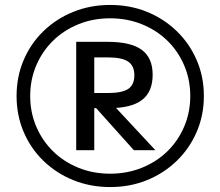

<svg xmlns="http://www.w3.org/2000/svg" viewBox="-20 -753 891 776"><path d="M425 3Q345 3 276 -25Q207 -53 155.5 -103Q104 -153 75.5 -220Q47 -287 47 -365Q47 -443 75.5 -510Q104 -577 155.5 -627Q207 -677 276 -705Q345 -733 425 -733Q506 -733 574.5 -705Q643 -677 694.5 -627Q746 -577 775 -510Q804 -443 804 -365Q804 -287 775 -220Q746 -153 694.5 -103Q643 -53 574.5 -25Q506 3 425 3ZM425 -51Q494 -51 553.5 -75Q613 -99 656.5 -141.5Q700 -184 724.5 -241.5Q749 -299 749 -365Q749 -431 724.5 -488.5Q700 -546 656.5 -588.5Q613 -631 553.5 -655Q494 -679 425 -679Q356 -679 297 -655Q238 -631 194.5 -588.5Q151 -546 126.5 -488.5Q102 -431 102 -365Q102 -299 126.5 -241.5Q151 -184 194.5 -141.5Q238 -99 297 -75Q356 -51 425 -51ZM288 -146V-584H414Q509 -584 553 -551.5Q597 -519 597 -451Q597 -382 554 -349Q511 -316 422 -316H312V-377H416Q473 -377 498 -393.5Q523 -410 523 -449Q523 -487 498 -504Q473 -521 416 -521H361V-146ZM521 -146 338 -350H418L608 -146Z"/></svg>

Font: M PLUS 2 Thin
Style: Regular
Weight: 400
Version: Version 1.001